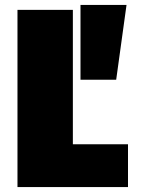

<svg xmlns="http://www.w3.org/2000/svg" viewBox="-20 -745 603 780"><path d="M276 -159H500V15H51V-705H276ZM307 -725H494L452 -421H307Z"/></svg>

Font: Repo
Style: ExtraBlack
Weight: 1000
Designer: Stefan Peev
Foundry: Context Ltd
Version: Version 001.000